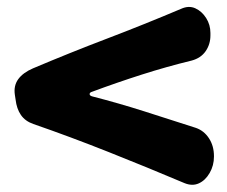

<svg xmlns="http://www.w3.org/2000/svg" viewBox="-20 -521 640 542"><path d="M533 -160Q556 -152 570 -130.5Q584 -109 584 -80V-79Q584 -54 572 -33Q560 -12 541.5 -3.5Q523 5 501 -4Q397 -48 287.5 -91.5Q178 -135 74 -171Q51 -179 39 -196.5Q27 -214 24 -240L22 -253Q18 -279 31.5 -297.5Q45 -316 73 -328Q177 -372 282 -412Q387 -452 491 -496Q513 -506 531.5 -497.5Q550 -489 562 -470Q574 -451 574 -428V-421Q574 -396 560.5 -376.5Q547 -357 521 -350Q451 -333 380.5 -310.5Q310 -288 240 -262Q233 -260 233 -255.5Q233 -251 240 -249Q314 -230 388 -206.5Q462 -183 533 -160Z"/></svg>

Font: Winky Sans Black
Style: Regular
Weight: 900
Designer: Simon Atzbach
Foundry: typofactur
Version: Version 1.205